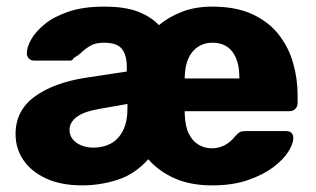

<svg xmlns="http://www.w3.org/2000/svg" viewBox="-20 -550 955 580"><path d="M228 10Q165 10 120 -10.5Q75 -31 51 -66Q27 -101 27 -145Q27 -216 84.5 -258Q142 -300 238 -315L363 -334V-348Q363 -384 348 -402.5Q333 -421 294 -421Q269 -421 253.5 -412Q238 -403 227 -392.5Q216 -382 203 -375Q201 -371 198.5 -369Q196 -367 192 -367H83Q73 -367 67 -373.5Q61 -380 61 -389Q61 -407 74 -430.5Q87 -454 115 -477Q143 -500 187.5 -515Q232 -530 295 -530Q358 -530 397.5 -514.5Q437 -499 460 -474Q490 -499 530 -514.5Q570 -530 621 -530Q693 -530 742.5 -507Q792 -484 822 -445.5Q852 -407 865.5 -359.5Q879 -312 879 -263V-239Q879 -228 872 -221Q865 -214 854 -214H538V-207Q539 -170 550 -147Q561 -124 579.5 -113Q598 -102 620 -102Q640 -102 658 -111Q676 -120 690 -138Q699 -148 704.5 -151Q710 -154 722 -154H844Q866 -154 866 -132Q866 -116 851 -92Q836 -68 805.5 -45Q775 -22 729 -6Q683 10 621 10Q555 10 507 -11.5Q459 -33 428 -69Q388 -24 335.5 -7Q283 10 228 10ZM262 -104Q292 -104 315 -116.5Q338 -129 351.5 -155.5Q365 -182 365 -222V-236L280 -221Q233 -213 211.5 -196.5Q190 -180 190 -158Q190 -141 200 -129Q210 -117 226.5 -110.5Q243 -104 262 -104ZM538 -313H703V-317Q703 -365 682.5 -393Q662 -421 621 -421Q598 -421 579.5 -409.5Q561 -398 550 -375.5Q539 -353 538 -317Z"/></svg>

Font: Rubik Light
Style: Bold
Weight: 700
Version: Version 2.104